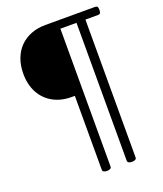

<svg xmlns="http://www.w3.org/2000/svg" viewBox="-246 -1233 1514 1780"><g transform="rotate(-20 511.5 -343.5)"><path d="M495 390Q452 390 452 362V-366H420Q317 -366 238.5 -409.5Q160 -453 116.5 -533Q73 -613 73 -722Q73 -803 98 -869Q123 -935 168.5 -981Q214 -1027 278 -1052Q342 -1077 420 -1077H911Q926 -1077 932.5 -1068.5Q939 -1060 939 -1037Q939 -1015 932.5 -1006Q926 -997 911 -997H786V362Q786 390 742 390Q698 390 698 362V-997H539V362Q539 390 495 390Z"/></g></svg>

Font: Playwrite PT
Style: Regular
Weight: 400
Designer: Veronika Burian, José Scaglione
Foundry: TypeTogether
Version: Version 1.002